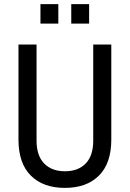

<svg xmlns="http://www.w3.org/2000/svg" viewBox="-20 -903 632 935"><path d="M296 12Q190 12 130 -48Q70 -108 70 -223V-686H158V-218Q158 -145 195 -107Q232 -69 296 -69Q361 -69 397.5 -107Q434 -145 434 -218V-686H522V-223Q522 -108 462 -48Q402 12 296 12ZM327 -788V-883H414V-788ZM177 -788V-883H264V-788Z"/></svg>

Font: Archivo Narrow
Style: Regular
Weight: 400
Designer: Hector Gatti
Foundry: Omnibus-Type
Version: Version 3.002